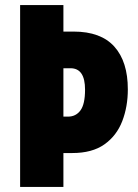

<svg xmlns="http://www.w3.org/2000/svg" viewBox="-20 -734 540 754"><path d="M482 -383Q482 -315 460 -258Q438 -201 390 -167Q342 -133 264 -133H229V0H59V-714H229V-610H269Q376 -610 429 -551Q482 -492 482 -383ZM247 -276Q278 -276 296 -300.5Q314 -325 314 -382Q314 -466 257 -466H229V-276Z"/></svg>

Font: Noto Sans Khmer UI ExtraCondensed Black
Style: Regular
Weight: 900
Width: 2
Designer: Danh Hong and the Monotype Design Team
Foundry: Monotype Imaging Inc.
Version: Version 2.002; ttfautohint (v1.8.4.7-5d5b)